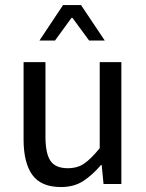

<svg xmlns="http://www.w3.org/2000/svg" viewBox="-20 -735 585 767"><path d="M223.6 12.2Q144 12.2 109.1 -36.4Q74.2 -85 74.2 -177.7V-486.8H161.6V-189.5Q161.6 -122.1 181.6 -92.5Q201.7 -63 251 -63Q290 -63 317.4 -82.3Q344.7 -101.6 378.4 -143.1V-486.8H464.8V0H393.6L386.2 -75.7H383.3Q349.6 -36.1 312.7 -12Q275.9 12.2 223.6 12.2ZM137.7 -573.2 231.9 -714.8H303.7L398.4 -573.2H335.9L269.5 -663.6H265.6L199.7 -573.2Z"/></svg>

Font: Varta Medium
Style: Regular
Weight: 500
Designer: Joana Correia, Viktoriya Grabowska, Eben Sorkin
Foundry: Sorkin Type Co.
Version: Version 1.004